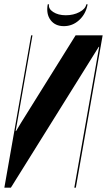

<svg xmlns="http://www.w3.org/2000/svg" viewBox="-41 -861 491 881"><path d="M430 -699 307 0H300L414 -646H412L9 0H-21L102 -699H108L31 -260H33L57 -300L306 -699ZM355 -841H361Q353 -797 322.5 -769Q292 -741 252 -741Q212 -741 191 -769Q170 -797 178 -841H184Q180 -821 203 -806Q226 -791 261 -791Q296 -791 323.5 -805.5Q351 -820 355 -841Z"/></svg>

Font: Moniqa Black Ita Display
Style: Italic
Weight: 900
Italic angle: -10°
Designer: Rajesh Rajput
Foundry: Rajesh Rajput
Version: Version 1.000